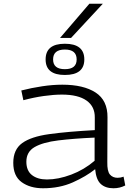

<svg xmlns="http://www.w3.org/2000/svg" viewBox="-20 -997 699 1027"><path d="M51 -126Q51 -197 98.5 -231.5Q146 -266 243 -279.5Q340 -293 487 -301V-368Q488 -427 443 -459Q398 -491 311 -491Q268 -491 214.5 -483.5Q161 -476 105 -461L94 -513Q149 -527 205.5 -535.5Q262 -544 313 -544Q427 -544 491.5 -502Q556 -460 555 -369L554 -130Q553 -81 568 -63.5Q583 -46 609 -46Q626 -46 641 -52L650 -5Q621 10 587 10Q544 10 519 -13Q494 -36 489 -92Q440 -53 369.5 -21.5Q299 10 210 10Q141 10 96 -22.5Q51 -55 51 -126ZM121 -132Q121 -84 151 -60.5Q181 -37 231 -37Q292 -37 361 -63Q430 -89 486 -137V-261Q374 -256 292 -246Q210 -236 165.5 -210.5Q121 -185 121 -132ZM327 -596Q224 -596 224 -679Q224 -763 327 -763Q431 -763 431 -679Q431 -596 327 -596ZM327 -627Q390 -627 390 -679Q390 -732 327 -732Q264 -732 264 -679Q264 -627 327 -627ZM301 -794 458 -977H530L360 -794Z"/></svg>

Font: Georama Extended Light
Style: Regular
Weight: 300
Width: 7
Designer: Jean-Baptiste Levee
Foundry: Production Type
Version: Version 1.000